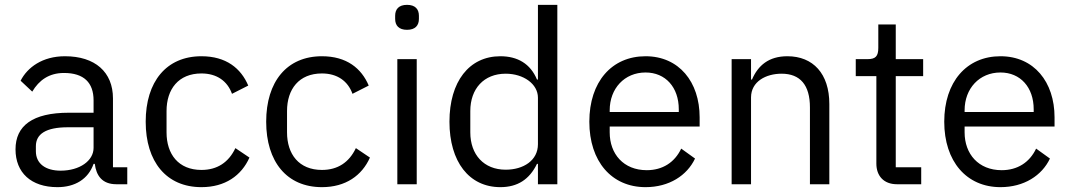

<svg xmlns="http://www.w3.org/2000/svg" viewBox="-20 -760 4417 792"><path d="M505 0V-70H446V-354C446 -463 372 -528 248 -528C155 -528 93 -482 65 -427L113 -382C141 -429 182 -459 244 -459C326 -459 366 -419 366 -346V-295H264C114 -295 44 -241 44 -144C44 -48 108 12 217 12C289 12 344 -21 366 -84H371C377 -36 401 0 460 0ZM230 -56C168 -56 128 -85 128 -136V-157C128 -207 169 -235 260 -235H366V-150C366 -97 309 -56 230 -56Z M811 12C909 12 976 -36 1009 -110L951 -149C923 -90 876 -59 811 -59C716 -59 667 -124 667 -214V-302C667 -392 716 -457 811 -457C874 -457 918 -426 937 -373L1004 -407C974 -478 913 -528 811 -528C666 -528 581 -423 581 -258C581 -93 666 12 811 12Z M1308 12C1406 12 1473 -36 1506 -110L1448 -149C1420 -90 1373 -59 1308 -59C1213 -59 1164 -124 1164 -214V-302C1164 -392 1213 -457 1308 -457C1371 -457 1415 -426 1434 -373L1501 -407C1471 -478 1410 -528 1308 -528C1163 -528 1078 -423 1078 -258C1078 -93 1163 12 1308 12Z M1659 -637C1693 -637 1708 -655 1708 -682V-695C1708 -722 1693 -740 1659 -740C1625 -740 1610 -722 1610 -695V-682C1610 -655 1625 -637 1659 -637ZM1619 0H1699V-516H1619Z M2199 0H2279V-740H2199V-432H2195C2168 -497 2115 -528 2044 -528C1915 -528 1834 -423 1834 -258C1834 -93 1915 12 2044 12C2115 12 2164 -20 2195 -84H2199ZM2066 -60C1976 -60 1920 -122 1920 -214V-302C1920 -394 1976 -456 2066 -456C2139 -456 2199 -414 2199 -357V-165C2199 -98 2139 -60 2066 -60Z M2643 12C2740 12 2814 -36 2847 -106L2790 -147C2763 -90 2713 -58 2648 -58C2552 -58 2495 -125 2495 -214V-238H2866V-276C2866 -422 2781 -528 2643 -528C2503 -528 2411 -422 2411 -258C2411 -94 2503 12 2643 12ZM2643 -461C2725 -461 2780 -400 2780 -309V-298H2495V-305C2495 -395 2556 -461 2643 -461Z M3078 0V-358C3078 -424 3140 -456 3204 -456C3281 -456 3321 -409 3321 -317V0H3401V-331C3401 -456 3334 -528 3228 -528C3151 -528 3107 -490 3082 -432H3078V-516H2998V0Z M3780 0V-70H3675V-446H3788V-516H3675V-659H3603V-563C3603 -528 3592 -516 3558 -516H3510V-446H3595V-85C3595 -35 3625 0 3680 0Z M4107 12C4204 12 4278 -36 4311 -106L4254 -147C4227 -90 4177 -58 4112 -58C4016 -58 3959 -125 3959 -214V-238H4330V-276C4330 -422 4245 -528 4107 -528C3967 -528 3875 -422 3875 -258C3875 -94 3967 12 4107 12ZM4107 -461C4189 -461 4244 -400 4244 -309V-298H3959V-305C3959 -395 4020 -461 4107 -461Z"/></svg>

Font: IBM Plex Devanagari
Style: Regular
Weight: 400
Designer: Mike Abbink, Paul van der Laan, Pieter van Rosmalen, Erin McLaughlin
Foundry: Bold Monday
Version: Version 1.0